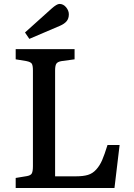

<svg xmlns="http://www.w3.org/2000/svg" viewBox="-20 -948 675 968"><path d="M127.9 -752 106 -784.2 240.2 -904.8Q266.6 -928.2 279.8 -928.2Q299.3 -928.2 313.2 -911.4Q327.1 -894.5 327.1 -876Q327.1 -854.5 315.9 -841.1Q304.7 -827.6 282.2 -817.9ZM59.1 0V-50.8L115.2 -60.1Q135.3 -63.5 140.6 -74.2Q146 -85 146 -110.8V-592.8Q146 -617.7 140.4 -626.7Q134.8 -635.7 112.8 -640.1L59.1 -648.9V-700.2H356V-648.9L291 -640.1Q270.5 -636.7 264.2 -627Q257.8 -617.2 257.8 -592.8V-59.1H363.8Q399.9 -59.1 423.3 -66.2Q446.8 -73.2 464.8 -93Q482.9 -112.8 494.9 -140.4Q506.8 -168 522 -216.8H583L557.1 0Z"/></svg>

Font: Literata Book Medium
Style: Regular
Weight: 500
Designer: Latin by Veronika Burian and Jose Scaglione. Greek by Irene Vlachou. Cyrillic by Vera Evstafieva
Foundry: TypeTogether
Version: Version 2.003;PS 002.003;hotconv 1.0.88;makeotf.lib2.5.64775